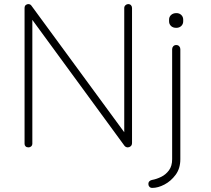

<svg xmlns="http://www.w3.org/2000/svg" viewBox="-20 -720 1033 938"><path d="M606 -700Q615 -700 620 -694.5Q625 -689 625 -681V-22Q625 -11 618.5 -5.5Q612 0 604 0Q600 0 595.5 -2Q591 -4 588 -8L124 -642L138 -649V-17Q138 -10 132.5 -5Q127 0 119 0Q110 0 105 -5Q100 -10 100 -17V-680Q100 -691 106 -695.5Q112 -700 118 -700Q122 -700 126 -698.5Q130 -697 133 -693L595 -63L587 -43V-681Q587 -689 593 -694.5Q599 -700 606 -700ZM861 58Q861 103 838 134Q815 165 783.5 181.5Q752 198 724 198Q715 198 710 192.5Q705 187 705 180V178Q705 170 710.5 165Q716 160 723 159Q745 155 767.5 144Q790 133 805.5 112Q821 91 821 58V-480Q821 -488 826.5 -494Q832 -500 841 -500Q850 -500 855.5 -494Q861 -488 861 -480ZM841 -584Q825 -584 815.5 -593Q806 -602 806 -616V-624Q806 -638 816 -647Q826 -656 842 -656Q856 -656 865.5 -647Q875 -638 875 -624V-616Q875 -602 865.5 -593Q856 -584 841 -584Z"/></svg>

Font: Quicksand Light Light
Style: Regular
Weight: 300
Version: Version 3.006